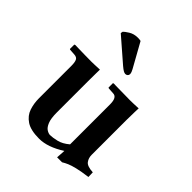

<svg xmlns="http://www.w3.org/2000/svg" viewBox="-191 -798 932 932"><g transform="rotate(45 275.0 -332.0)"><path d="M239 -674 308 -550Q311 -545 314 -537.5Q317 -530 317 -524Q317 -517 312 -512.5Q307 -508 300 -508Q294 -508 286 -512.5Q278 -517 265 -528L144 -633L146 -644Q152 -651 172 -663.5Q192 -676 219 -676Q223 -676 229.5 -675.5Q236 -675 239 -674ZM462 -115Q462 -93 474 -77Q486 -61 526 -59L527 -28Q482 -22 455.5 -15.5Q429 -9 414 -2.5Q399 4 386 12H352L355 -35Q285 10 226 10Q168 10 138 -10Q108 -30 97.5 -61.5Q87 -93 87 -128V-352Q87 -375 81.5 -387Q76 -399 58 -400L27 -402L24 -404V-434L29 -436Q29 -436 50 -435.5Q71 -435 97.5 -434.5Q124 -434 140 -434Q147 -434 161 -434.5Q175 -435 186.5 -435.5Q198 -436 198 -436Q198 -436 197.5 -409Q197 -382 197 -354V-142Q197 -100 206 -78Q215 -56 228 -48Q241 -40 251 -40Q268 -40 296 -46.5Q324 -53 352 -77V-352Q352 -400 324 -400L293 -402L289 -404V-434L293 -436Q293 -436 306 -435.5Q319 -435 338 -435Q357 -435 375.5 -434.5Q394 -434 404 -434Q415 -434 429 -434.5Q443 -435 453.5 -435.5Q464 -436 464 -436Q464 -436 463 -410Q462 -384 462 -354Z"/></g></svg>

Font: Libertinus Serif SemiBold
Style: Regular
Weight: 600
Designer: Philipp H. Poll, Khaled Hosny
Foundry: Caleb Maclennan
Version: Version 7.051;RELEASE